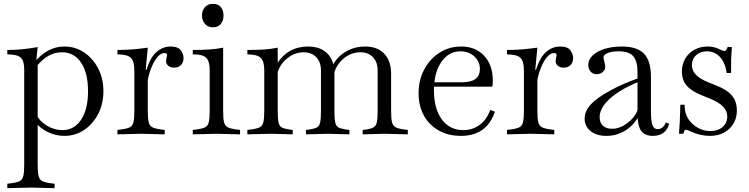

<svg xmlns="http://www.w3.org/2000/svg" viewBox="-20 -696 3895 999"><path d="M18 283V260L34 258Q67 254 82 246.5Q97 239 101.5 219Q106 199 106 159V-335Q106 -380 87.5 -396.5Q69 -413 18 -413V-436Q56 -436 93 -439.5Q130 -443 176 -451L169 -382L176 -367V159Q176 199 180.5 219Q185 239 200.5 246.5Q216 254 248 258L264 260V283L141 280ZM315 11Q269 11 227.5 -9.5Q186 -30 160 -65L169 -99Q186 -65 224.5 -42Q263 -19 304 -19Q366 -19 402 -73Q438 -127 438 -221Q438 -316 402 -370Q366 -424 302 -424Q265 -424 232 -405.5Q199 -387 170 -350L156 -367Q189 -410 229 -432Q269 -454 315 -454Q372 -454 418 -423Q464 -392 491 -339.5Q518 -287 518 -221Q518 -156 491 -103.5Q464 -51 418 -20Q372 11 315 11Z M591 3V-20L607 -22Q640 -26 655 -33.5Q670 -41 674.5 -61Q679 -81 679 -121V-329Q679 -378 660.5 -395.5Q642 -413 591 -413V-436Q631 -436 668.5 -439Q706 -442 749 -448L738 -333H749V-121Q749 -81 753.5 -61Q758 -41 773.5 -33.5Q789 -26 821 -22L837 -20V3L714 0ZM747 -269 736 -312Q757 -391 791 -422.5Q825 -454 867 -454Q907 -454 921 -434Q935 -414 935 -394Q935 -372 922 -358Q909 -344 886 -344Q868 -344 856 -353.5Q844 -363 844 -378Q844 -383 845 -387Q846 -391 847 -398Q848 -402 848.5 -405Q849 -408 849 -410Q849 -420 835 -420Q817 -420 799.5 -399.5Q782 -379 768 -345Q754 -311 747 -269Z M983 3V-20L999 -22Q1032 -26 1047 -33.5Q1062 -41 1066.5 -61Q1071 -81 1071 -121V-332Q1071 -377 1053 -395Q1035 -413 990 -413H983V-436Q1033 -436 1069.5 -438.5Q1106 -441 1141 -448V-121Q1141 -81 1145.5 -61Q1150 -41 1165.5 -33.5Q1181 -26 1213 -22L1229 -20V3L1106 0ZM1087 -554Q1061 -554 1046 -572Q1031 -590 1031 -615Q1031 -641 1046 -658.5Q1061 -676 1087 -676Q1116 -676 1129.5 -658.5Q1143 -641 1143 -615Q1143 -590 1129.5 -572Q1116 -554 1087 -554Z M1419 -361Q1447 -407 1488.5 -430.5Q1530 -454 1582 -454Q1648 -454 1684 -417Q1720 -380 1720 -312V-121Q1720 -80 1724 -60Q1728 -40 1741 -33Q1754 -26 1782 -22L1798 -20V3L1685 0L1572 3V-20L1588 -22Q1616 -26 1629 -33Q1642 -40 1646 -60Q1650 -80 1650 -121V-329Q1650 -373 1625.5 -398.5Q1601 -424 1560 -424Q1514 -424 1475 -393Q1436 -362 1422 -312ZM1867 3V-20L1883 -22Q1911 -26 1924 -33.5Q1937 -41 1941 -61Q1945 -81 1945 -121V-329Q1945 -373 1920.5 -398.5Q1896 -424 1855 -424Q1809 -424 1771 -394Q1733 -364 1718 -315H1698Q1705 -355 1731 -386.5Q1757 -418 1795.5 -436Q1834 -454 1879 -454Q1944 -454 1979.5 -416.5Q2015 -379 2015 -312V-121Q2015 -80 2019.5 -60.5Q2024 -41 2039 -33.5Q2054 -26 2086 -22L2102 -20V3L1980 0ZM1425 -121Q1425 -80 1429 -60Q1433 -40 1446 -33Q1459 -26 1487 -22L1503 -20V3L1390 0L1267 3V-20L1283 -22Q1316 -26 1331 -33.5Q1346 -41 1350.5 -61Q1355 -81 1355 -121V-332Q1355 -378 1336 -395.5Q1317 -413 1267 -413V-436Q1319 -436 1355 -438.5Q1391 -441 1425 -448V-370V-365Z M2378 11Q2313 11 2263 -17Q2213 -45 2185.5 -95Q2158 -145 2158 -211Q2158 -280 2187.5 -335Q2217 -390 2267 -422Q2317 -454 2379 -454Q2454 -454 2499 -406Q2544 -358 2544 -277Q2544 -267 2543.5 -258.5Q2543 -250 2541 -245H2234L2236 -268H2385Q2477 -268 2477 -337Q2477 -376 2448 -402.5Q2419 -429 2376 -429Q2314 -429 2276 -373Q2238 -317 2238 -225Q2238 -130 2279 -74.5Q2320 -19 2391 -19Q2439 -19 2475.5 -46Q2512 -73 2531 -124L2555 -115Q2513 11 2378 11Z M2618 3V-20L2634 -22Q2667 -26 2682 -33.5Q2697 -41 2701.5 -61Q2706 -81 2706 -121V-329Q2706 -378 2687.5 -395.5Q2669 -413 2618 -413V-436Q2658 -436 2695.5 -439Q2733 -442 2776 -448L2765 -333H2776V-121Q2776 -81 2780.5 -61Q2785 -41 2800.5 -33.5Q2816 -26 2848 -22L2864 -20V3L2741 0ZM2774 -269 2763 -312Q2784 -391 2818 -422.5Q2852 -454 2894 -454Q2934 -454 2948 -434Q2962 -414 2962 -394Q2962 -372 2949 -358Q2936 -344 2913 -344Q2895 -344 2883 -353.5Q2871 -363 2871 -378Q2871 -383 2872 -387Q2873 -391 2874 -398Q2875 -402 2875.5 -405Q2876 -408 2876 -410Q2876 -420 2862 -420Q2844 -420 2826.5 -399.5Q2809 -379 2795 -345Q2781 -311 2774 -269Z M3377 11Q3334 11 3315.5 -16Q3297 -43 3297 -104V-320Q3297 -379 3274.5 -404Q3252 -429 3199 -429Q3163 -429 3141.5 -420Q3120 -411 3120 -396Q3120 -392 3121.5 -387.5Q3123 -383 3124 -377Q3129 -357 3129 -349Q3129 -333 3116.5 -321.5Q3104 -310 3084 -310Q3065 -310 3053 -323.5Q3041 -337 3041 -358Q3041 -386 3063.5 -407.5Q3086 -429 3125.5 -441.5Q3165 -454 3216 -454Q3295 -454 3331 -416.5Q3367 -379 3367 -296V-116Q3367 -65 3375 -44.5Q3383 -24 3402 -24Q3416 -24 3427.5 -33.5Q3439 -43 3444 -59L3462 -52Q3444 11 3377 11ZM3135 11Q3084 11 3053 -14Q3022 -39 3022 -79Q3022 -117 3053 -151.5Q3084 -186 3152 -223Q3182 -240 3219 -256.5Q3256 -273 3301 -289L3302 -270Q3205 -230 3152.5 -182Q3100 -134 3100 -87Q3100 -58 3117 -42Q3134 -26 3165 -26Q3193 -26 3220.5 -40.5Q3248 -55 3269.5 -78.5Q3291 -102 3300 -130L3306 -97Q3281 -47 3235.5 -18Q3190 11 3135 11Z M3673 11Q3625 11 3576 -11Q3566 -16 3559.5 -18.5Q3553 -21 3549 -21Q3544 -21 3541.5 -17Q3539 -13 3536 0H3513L3517 -66L3520 -151H3542L3543 -134Q3545 -101 3563.5 -74Q3582 -47 3612 -30.5Q3642 -14 3676 -14Q3715 -14 3739.5 -35Q3764 -56 3764 -90Q3764 -119 3741.5 -142Q3719 -165 3669 -185L3632 -200Q3577 -222 3552.5 -251Q3528 -280 3528 -323Q3528 -361 3545 -390.5Q3562 -420 3592.5 -437Q3623 -454 3661 -454Q3679 -454 3694 -450.5Q3709 -447 3728 -438Q3742 -431 3749 -431Q3760 -431 3766 -452L3788 -451L3784 -386V-316H3761Q3754 -369 3726.5 -399Q3699 -429 3658 -429Q3624 -429 3602 -409Q3580 -389 3580 -357Q3580 -329 3601 -307Q3622 -285 3667 -267L3707 -251Q3763 -229 3788.5 -198.5Q3814 -168 3814 -122Q3814 -63 3774.5 -26Q3735 11 3673 11Z"/></svg>

Font: Baskervville
Style: Regular
Weight: 400
Designer: Alexis Faudot, Rémi Forte, Morgane Pierson, Rafael Ribas, Tanguy Vanlaeys, Rosalie Wagner, Thomas Huot-Marchand
Foundry: ANRT
Version: Version 1.100